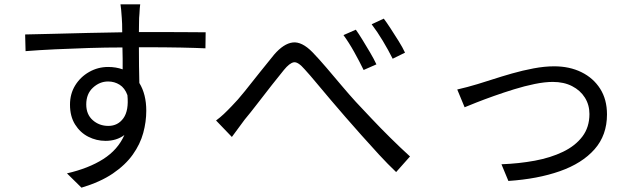

<svg xmlns="http://www.w3.org/2000/svg" viewBox="-20 -812 2970 886"><path d="M627 -792Q626 -787 625 -774Q624 -761 623.5 -748.5Q623 -736 622 -729Q622 -718 621.5 -701Q621 -684 621 -664Q625 -664 628.5 -664Q632 -664 636 -664Q697 -664 755 -664Q813 -664 859 -663.5Q905 -663 929 -663L928 -589Q886 -591 815.5 -592.5Q745 -594 635 -594Q631 -594 628 -594Q625 -594 621 -594Q621 -551 621.5 -507.5Q622 -464 623 -429Q655 -377 655 -301Q655 -250 641 -198.5Q627 -147 593 -99Q559 -51 501 -11.5Q443 28 356 54L289 -12Q389 -35 456.5 -78Q524 -121 554 -189Q518 -162 467 -162Q425 -162 387.5 -181Q350 -200 326.5 -237.5Q303 -275 303 -329Q303 -379 327 -418Q351 -457 391.5 -480Q432 -503 479 -503Q515 -503 546 -492Q546 -515 546 -541Q546 -567 545 -593Q469 -593 389.5 -590.5Q310 -588 235.5 -584.5Q161 -581 98 -576L96 -653Q152 -654 228 -656Q304 -658 387 -660Q470 -662 544 -663Q544 -684 543.5 -701.5Q543 -719 542 -729Q541 -749 539 -767.5Q537 -786 536 -792ZM378 -330Q378 -284 408 -257.5Q438 -231 480 -231Q524 -231 549.5 -266.5Q575 -302 568 -373Q556 -406 532 -421Q508 -436 479 -436Q440 -436 409 -407.5Q378 -379 378 -330Z M977 -256Q996 -270 1012.5 -285.5Q1029 -301 1049 -322Q1076 -349 1110 -391.5Q1144 -434 1180 -479.5Q1216 -525 1245 -560Q1289 -611 1331 -616Q1373 -621 1422 -571Q1452 -540 1486.5 -499.5Q1521 -459 1556 -417.5Q1591 -376 1622 -342Q1653 -309 1694 -265.5Q1735 -222 1781 -176.5Q1827 -131 1872 -90L1808 -18Q1770 -54 1729 -98.5Q1688 -143 1648 -188Q1608 -233 1574 -272Q1542 -309 1507 -350Q1472 -391 1440.5 -429Q1409 -467 1386 -492Q1355 -528 1335.5 -524.5Q1316 -521 1290 -489Q1267 -461 1234 -419Q1201 -377 1168 -334Q1135 -291 1109 -260Q1094 -240 1078 -218Q1062 -196 1050 -180ZM1622 -675Q1635 -657 1652.5 -628.5Q1670 -600 1688 -569.5Q1706 -539 1717 -515L1658 -489Q1639 -528 1614.5 -572Q1590 -616 1565 -650ZM1751 -726Q1764 -709 1782.5 -680.5Q1801 -652 1819.5 -622.5Q1838 -593 1849 -569L1792 -541Q1772 -581 1746.5 -623.5Q1721 -666 1695 -700Z M2090 -399Q2113 -404 2136.5 -410.5Q2160 -417 2184 -424Q2211 -432 2252.5 -445.5Q2294 -459 2343 -473Q2392 -487 2442.5 -496.5Q2493 -506 2537 -506Q2608 -506 2663 -479Q2718 -452 2749.5 -402.5Q2781 -353 2781 -284Q2781 -188 2723.5 -123Q2666 -58 2563.5 -22Q2461 14 2326 23L2294 -54Q2375 -57 2448 -70.5Q2521 -84 2578 -111.5Q2635 -139 2667.5 -182Q2700 -225 2700 -286Q2700 -328 2679 -361.5Q2658 -395 2620 -414.5Q2582 -434 2531 -434Q2494 -434 2447.5 -424.5Q2401 -415 2352.5 -400Q2304 -385 2259 -369Q2214 -353 2178.5 -339Q2143 -325 2124 -317Z"/></svg>

Font: Chiron Sans HK TT
Style: Regular
Weight: 400
Designer: Ryoko NISHIZUKA 西塚涼子 (kana, bopomofo & ideographs); Paul D. Hunt (Latin, Greek & Cyrillic); Sandoll Communications 산돌커뮤니
Foundry: Adobe
Version: Version 2.022;hotconv 1.0.109;makeotfexe 2.5.65596